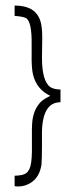

<svg xmlns="http://www.w3.org/2000/svg" viewBox="-20 -631 274 699"><path d="M200.2 -258.8Q133.3 -258.8 132.8 -146V-104Q132.8 -47.9 130.9 -30.8Q124 11.2 97.2 30.8Q74.2 47.9 44.9 47.9Q39.1 47.9 33.2 46.9V8.8Q59.1 7.8 68.8 2.9Q84 -2.9 90.6 -25.4Q97.2 -47.9 96.2 -106Q95.2 -171.9 98.1 -192.9Q104 -236.8 130.9 -262.2Q142.1 -272 163.1 -282.2Q113.3 -305.2 100.1 -359.9Q94.2 -383.8 95.2 -439V-470.2Q96.2 -551.3 75.2 -564.9Q64 -570.8 33.2 -573.2V-610.8Q101.1 -610.8 122.1 -566.9Q134.3 -543 133.8 -493.2L132.8 -419.9Q132.8 -335.9 163.1 -314Q177.2 -305.2 200.2 -305.2Z"/></svg>

Font: Kikakui Sans Pro
Style: Regular
Weight: 400
Version: 0.2